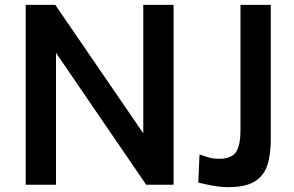

<svg xmlns="http://www.w3.org/2000/svg" viewBox="-20 -762 1211 792"><path d="M696 -742H571V-212L208 -742H86V0H211V-544L583 0H696ZM1082 -78.5C1092 -107.5 1097 -145.3 1097 -192V-742H972V-226C972 -182.7 965.7 -152 953 -134C940.3 -116 917.3 -107 884 -107C865.3 -107 848.2 -109.7 832.5 -115C816.8 -120.3 807 -123.7 803 -125L798 -9C812.7 -5 831.7 -0.8 855 3.5C878.3 7.8 900.7 10 922 10C968 10 1003.7 2.5 1029 -12.5C1054.3 -27.5 1072 -49.5 1082 -78.5Z"/></svg>

Font: Morrison SemiBold
Style: Regular
Weight: 600
Designer: Pablo Impallari, Rodrigo Fuenzalida (Modified by Dan O. Williams)
Version: Version 0.030; ttfautohint (v1.8.1)